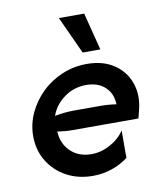

<svg xmlns="http://www.w3.org/2000/svg" viewBox="-75 -686 635 757"><g transform="rotate(-10 243.0 -307.0)"><path d="M236.8 11.1Q177.8 11.1 131.2 -14.2Q84.7 -39.6 58 -83.7Q31.2 -127.8 31.2 -183.3Q31.2 -231.9 51.7 -276Q72.2 -320.1 107.6 -354.5Q143.1 -388.9 189.6 -408.3Q236.1 -427.8 288.2 -427.8Q352.8 -427.8 396.5 -398.6Q440.3 -369.4 457.6 -320.5Q475 -271.5 460.4 -213.9L452.1 -180.6H188.9Q159 -180.6 127.8 -185.4Q130.6 -136.1 162.8 -105.2Q195.1 -74.3 245.8 -74.3Q285.4 -74.3 322.2 -94.8Q359 -115.3 378.5 -145.8V-36.1Q350 -13.9 313.5 -1.4Q277.1 11.1 236.8 11.1ZM129.9 -247.9Q170.8 -255.6 207.6 -255.6H313.2Q345.1 -255.6 376.4 -250.7Q375.7 -293.1 347.6 -319.8Q319.4 -346.5 271.5 -346.5Q222.2 -346.5 183.7 -318.4Q145.1 -290.3 129.9 -247.9ZM280.6 -475 211.8 -625H313.2L351.4 -475Z"/></g></svg>

Font: Afacad Medium
Style: Italic
Weight: 500
Italic angle: -14°
Designer: Kristian Moeller
Foundry: Dicotype
Version: Version 1.000; ttfautohint (v1.8.4.7-5d5b)